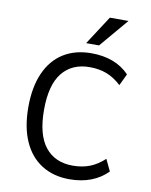

<svg xmlns="http://www.w3.org/2000/svg" viewBox="-100 -1003 854 1085"><g transform="rotate(10 327.5 -460.5)"><path d="M374 9Q282 9 214.5 -33.5Q147 -76 111 -157Q75 -238 75 -353Q75 -468 111 -549Q147 -630 214 -672Q281 -714 375 -714Q442 -714 497 -693.5Q552 -673 592 -631L560 -564Q519 -602 475.5 -618.5Q432 -635 378 -635Q277 -635 221 -565.5Q165 -496 165 -353Q165 -210 221 -140Q277 -70 379 -70Q432 -70 475.5 -86.5Q519 -103 560 -141L592 -74Q552 -33 497 -12Q442 9 374 9ZM334 -765 441 -930H548L408 -765Z"/></g></svg>

Font: Nunito Sans 7pt SemiCondensed
Style: Regular
Weight: 400
Width: 4
Designer: Vernon Adams
Foundry: Vernon Adams
Version: Version 3.101;gftools[0.9.27]